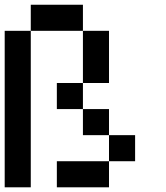

<svg xmlns="http://www.w3.org/2000/svg" viewBox="-20 -798 707 818"><path d="M111.1 0H0V-666.7H111.1ZM444.4 0H222.2V-111.1H444.4ZM555.6 -111.1H444.4V-222.2H555.6ZM333.3 -666.7H111.1V-777.8H333.3ZM444.4 -444.4H333.3V-666.7H444.4ZM333.3 -333.3H222.2V-444.4H333.3ZM444.4 -222.2H333.3V-333.3H444.4Z"/></svg>

Font: Pixeloid Sans
Style: Regular
Weight: 400
Designer: GGBotNet
Foundry: GGBotNet
Version: 0.5